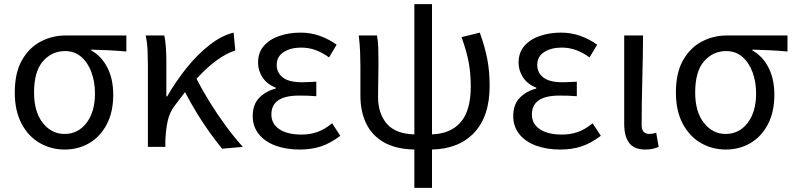

<svg xmlns="http://www.w3.org/2000/svg" viewBox="-20 -716 3872 936"><path d="M295 13Q229 13 173.5 -19Q118 -51 85 -113.5Q52 -176 52 -265Q52 -361 87 -422.5Q122 -484 178.5 -513.5Q235 -543 299 -543H596V-465Q550 -469 510 -471Q470 -473 425 -474V-470Q475 -442 503.5 -386.5Q532 -331 532 -254Q532 -170 500.5 -110Q469 -50 415.5 -18.5Q362 13 295 13ZM295 -63Q360 -63 401.5 -116.5Q443 -170 443 -261Q443 -316 426 -363Q409 -410 376.5 -438.5Q344 -467 297 -467Q233 -467 189.5 -417.5Q146 -368 146 -265Q146 -171 188.5 -117Q231 -63 295 -63Z M1063 9Q1035 -25 1002.5 -70Q970 -115 939 -166Q908 -217 882 -267L831 -200Q806 -167 797 -124Q788 -81 786 -28V0H701V-394Q701 -427 699.5 -467Q698 -507 690 -543H781Q786 -521 788.5 -486.5Q791 -452 791 -416V-246H795Q838 -321 891 -386.5Q944 -452 1002.5 -497.5Q1061 -543 1119 -557L1127 -470Q1039 -442 938 -332Q965 -279 1002 -219Q1039 -159 1081 -102Q1123 -45 1164 0Z M1441 13Q1374 13 1322 -6.5Q1270 -26 1241 -63Q1212 -100 1212 -150Q1212 -208 1245 -240.5Q1278 -273 1324 -284V-289Q1282 -305 1260 -338.5Q1238 -372 1238 -410Q1238 -460 1266.5 -492.5Q1295 -525 1342.5 -541Q1390 -557 1445 -557Q1495 -557 1539.5 -541Q1584 -525 1621 -498L1584 -436Q1553 -459 1519.5 -471.5Q1486 -484 1448 -484Q1398 -484 1363.5 -462.5Q1329 -441 1329 -399Q1329 -362 1358.5 -338.5Q1388 -315 1453 -315Q1470 -315 1486 -316Q1502 -317 1522 -318V-247Q1498 -249 1477.5 -249.5Q1457 -250 1437 -250Q1303 -250 1303 -158Q1303 -112 1342 -86Q1381 -60 1450 -60Q1490 -60 1525.5 -72Q1561 -84 1599 -115L1639 -54Q1590 -17 1544 -2Q1498 13 1441 13Z M2000 200V13Q1909 11 1851 -22.5Q1793 -56 1765 -114.5Q1737 -173 1737 -249V-394Q1737 -427 1735.5 -463.5Q1734 -500 1729 -543H1818Q1823 -515 1824 -483.5Q1825 -452 1825 -416Q1825 -387 1824.5 -353.5Q1824 -320 1823.5 -290.5Q1823 -261 1823 -243Q1823 -162 1866 -112.5Q1909 -63 2000 -61V-696H2086V-61Q2177 -64 2226 -120.5Q2275 -177 2275 -295Q2275 -355 2265.5 -409Q2256 -463 2230 -535L2319 -557Q2344 -488 2355.5 -428Q2367 -368 2367 -297Q2367 -150 2292.5 -70Q2218 10 2086 13V200Z M2711 13Q2644 13 2592 -6.5Q2540 -26 2511 -63Q2482 -100 2482 -150Q2482 -208 2515 -240.5Q2548 -273 2594 -284V-289Q2552 -305 2530 -338.5Q2508 -372 2508 -410Q2508 -460 2536.5 -492.5Q2565 -525 2612.5 -541Q2660 -557 2715 -557Q2765 -557 2809.5 -541Q2854 -525 2891 -498L2854 -436Q2823 -459 2789.5 -471.5Q2756 -484 2718 -484Q2668 -484 2633.5 -462.5Q2599 -441 2599 -399Q2599 -362 2628.5 -338.5Q2658 -315 2723 -315Q2740 -315 2756 -316Q2772 -317 2792 -318V-247Q2768 -249 2747.5 -249.5Q2727 -250 2707 -250Q2573 -250 2573 -158Q2573 -112 2612 -86Q2651 -60 2720 -60Q2760 -60 2795.5 -72Q2831 -84 2869 -115L2909 -54Q2860 -17 2814 -2Q2768 13 2711 13Z M3126 13Q3071 13 3047 -19.5Q3023 -52 3023 -112V-543H3115Q3114 -433 3111 -318.5Q3108 -204 3108 -106Q3108 -83 3118.5 -73Q3129 -63 3146 -63Q3161 -63 3179 -69L3191 0Q3180 5 3164.5 9Q3149 13 3126 13Z M3518 13Q3452 13 3396.5 -19Q3341 -51 3308 -113.5Q3275 -176 3275 -265Q3275 -361 3310 -422.5Q3345 -484 3401.5 -513.5Q3458 -543 3522 -543H3819V-465Q3773 -469 3733 -471Q3693 -473 3648 -474V-470Q3698 -442 3726.5 -386.5Q3755 -331 3755 -254Q3755 -170 3723.5 -110Q3692 -50 3638.5 -18.5Q3585 13 3518 13ZM3518 -63Q3583 -63 3624.5 -116.5Q3666 -170 3666 -261Q3666 -316 3649 -363Q3632 -410 3599.5 -438.5Q3567 -467 3520 -467Q3456 -467 3412.5 -417.5Q3369 -368 3369 -265Q3369 -171 3411.5 -117Q3454 -63 3518 -63Z"/></svg>

Font: Chocolate Classical Sans
Style: Regular
Weight: 400
Designer: 田海東、宇文滿月
Foundry: Moonlit Owen
Version: Version 1.001